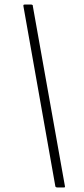

<svg xmlns="http://www.w3.org/2000/svg" viewBox="-20 -762 368 842"><path d="M231 60Q222 60 222 51L83 -733Q82 -738 83 -740Q84 -742 88 -742H117Q120 -742 122.5 -740Q125 -738 124 -735L265 56Q265 58 264.5 59Q264 60 260 60H231Z"/></svg>

Font: Libre Franklin Thin Thin
Style: Italic
Weight: 250
Italic angle: -8°
Version: Version 3.000